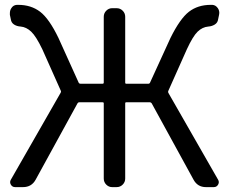

<svg xmlns="http://www.w3.org/2000/svg" viewBox="-20 -767 937 787"><path d="M669.9 -394.5Q668 -390.6 669.9 -386.7L874 -30.3Q879.9 -20.5 874 -10.3Q868.2 0 856.4 0H824.2Q790 0 773.4 -30.3L601.6 -343.8Q598.6 -347.7 594.7 -347.7H497.1Q493.2 -347.7 493.2 -343.8V-35.2Q493.2 -20.5 482.9 -10.3Q472.7 0 458 0H439.5Q425.8 0 415.5 -10.3Q405.3 -20.5 405.3 -35.2V-343.8Q405.3 -347.7 400.4 -347.7H304.7Q299.8 -347.7 297.9 -343.8L126 -30.3Q109.4 0 74.2 0H42Q30.3 0 24.4 -10.3Q18.6 -20.5 24.4 -30.3L228.5 -386.7Q231.4 -390.6 229.5 -394.5L153.3 -565.4Q127.9 -618.2 107.9 -637.2Q87.9 -656.2 64.5 -658.2Q48.8 -659.2 37.6 -666.5Q26.4 -673.8 24.4 -687.5L20.5 -706.1Q20.5 -710 20.5 -712.9Q20.5 -724.6 26.4 -733.4Q34.2 -746.1 48.8 -747.1Q51.8 -747.1 54.7 -747.1Q107.4 -747.1 144.5 -718.8Q181.6 -690.4 219.7 -611.3L302.7 -427.7Q304.7 -423.8 309.6 -423.8H400.4Q405.3 -423.8 405.3 -428.7V-698.2Q405.3 -712.9 415.5 -723.1Q425.8 -733.4 439.5 -733.4H458Q472.7 -733.4 482.9 -723.1Q493.2 -712.9 493.2 -698.2V-428.7Q493.2 -423.8 497.1 -423.8H588.9Q592.8 -423.8 594.7 -427.7L678.7 -611.3Q717.8 -690.4 754.4 -718.8Q791 -747.1 843.8 -747.1Q847.7 -747.1 850.6 -747.1Q864.3 -746.1 873 -733.4Q878.9 -724.6 878.9 -713.9Q878.9 -710 877.9 -706.1L874 -687.5Q872.1 -673.8 860.4 -666.5Q848.6 -659.2 834 -658.2Q809.6 -656.2 790 -637.2Q770.5 -618.2 746.1 -565.4Z"/></svg>

Font: Gen Jyuu GothicL Regular
Style: Regular
Weight: 400
Designer: [Source Han Sans]
Ryoko NISHIZUKA  (kana & ideographs); Paul D. Hunt (Latin, Greek & Cyrillic); Wenlong ZHANG  (bopomofo
Version: Version 1.002.20150607